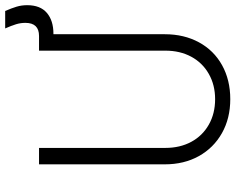

<svg xmlns="http://www.w3.org/2000/svg" viewBox="-106 -814 931 760"><g transform="rotate(-90 360.0 -433.5)"><path d="M90 -247V-745H155V-245Q155 -187 179 -142.5Q203 -98 247 -73Q291 -48 348 -48Q404 -48 448 -73Q492 -98 516 -142.5Q540 -187 540 -245V-745H598Q650 -745 650 -799Q650 -818 644.5 -836Q639 -854 628 -879H697Q708 -854 714 -834Q720 -814 720 -792Q720 -740 689.5 -714Q659 -688 607 -688H605V-247Q605 -171 573 -112Q541 -53 482.5 -20.5Q424 12 348 12Q272 12 213.5 -21Q155 -54 122.5 -112.5Q90 -171 90 -247Z"/></g></svg>

Font: Eudoxus Sans Light
Style: Regular
Weight: 300
Designer: Stijn de Vries
Foundry: tokotype
Version: Version 2.005